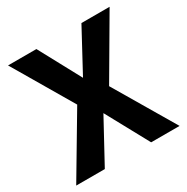

<svg xmlns="http://www.w3.org/2000/svg" viewBox="-163 -849 960 988"><g transform="rotate(-30 317.5 -355.5)"><path d="M184.1 -710.9 317.9 -462.9 451.7 -710.9H619.1L412.6 -358.4L624.5 0H455.6L317.9 -252.9L180.2 0H10.3L223.1 -358.4L15.6 -710.9Z"/></g></svg>

Font: Vazirmatn RD FD
Style: Bold
Weight: 700
Designer: Saber Rastikerdar
Foundry: Saber Rastikerdar
Version: Version 33.003